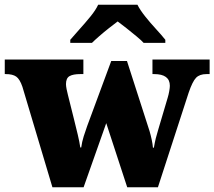

<svg xmlns="http://www.w3.org/2000/svg" viewBox="-26 -786 900 806"><path d="M68 -422Q57 -454 42 -464.5Q27 -475 -2 -475H-6V-536H324V-475H311Q281 -475 266 -466.5Q251 -458 251 -433Q251 -425 253.5 -412Q256 -399 259 -388L284 -288Q293 -252 300.5 -220.5Q308 -189 311 -167H315Q318 -190 325.5 -214Q333 -238 340 -257L441 -530H507L602 -235Q607 -218 611 -199Q615 -180 616 -166H620Q624 -189 628 -205.5Q632 -222 638 -241L678 -376Q682 -389 684.5 -403.5Q687 -418 687 -426Q687 -475 621 -475H614V-536H854V-475H841Q812 -475 797 -459.5Q782 -444 766 -397L637 0H508L420 -269L325 0H194ZM269 -619Q285 -638 308.5 -664Q332 -690 354 -717Q376 -744 386 -766H551Q562 -744 583.5 -717Q605 -690 629 -664Q653 -638 668 -619V-606H577Q567 -617 546.5 -634Q526 -651 504.5 -668Q483 -685 468 -696Q453 -685 431.5 -668Q410 -651 390.5 -634Q371 -617 360 -606H269Z"/></svg>

Font: Noto Serif Tamil Black
Style: Italic
Weight: 900
Italic angle: -12°
Designer: Indian Type Foundry, Tom Grace, and the Monotype Design Team
Foundry: Monotype Imaging Inc.
Version: Version 2.003; ttfautohint (v1.8.4.7-5d5b)